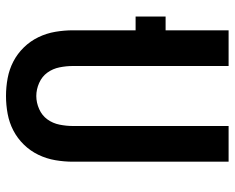

<svg xmlns="http://www.w3.org/2000/svg" viewBox="-91 -691 782 640"><g transform="rotate(-90 300.0 -371.0)"><path d="M81 0V-519Q81 -548 86 -577.5Q91 -607 104 -634Q117 -661 138 -682.5Q159 -704 185 -717.5Q211 -731 240.5 -736.5Q270 -742 300 -742Q330 -742 359.5 -736.5Q389 -731 415 -717.5Q441 -704 462 -682.5Q483 -661 496 -634Q509 -607 514 -577.5Q519 -548 519 -519V-310H565V-210H519V0H400V-519Q400 -541 395.5 -563.5Q391 -586 378 -604Q365 -622 343.5 -631.5Q322 -641 300 -641Q278 -641 256.5 -631.5Q235 -622 222 -604Q209 -586 204.5 -563.5Q200 -541 200 -519V0Z"/></g></svg>

Font: Iosevka Extended
Style: Bold
Weight: 700
Width: 7
Monospace: yes
Designer: Belleve Invis
Foundry: Belleve Invis
Version: Version 32.5.0; ttfautohint (v1.8.4)